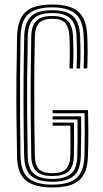

<svg xmlns="http://www.w3.org/2000/svg" viewBox="-20 -827 456 854"><path d="M213 6.8Q134 6.8 95.6 -24Q57.2 -54.8 55.8 -131.2Q54 -225.5 53.2 -312.8Q52.5 -400 53.2 -486.8Q54 -573.5 56 -666Q57.8 -738 92.2 -772.4Q126.8 -806.8 212.5 -806.8Q292.8 -806.8 328.8 -774.6Q364.8 -742.5 368 -669Q369.8 -628.2 369.8 -595.8Q369.8 -563.2 368 -522.5H352Q353.5 -555.5 353.8 -590Q354 -624.5 352 -668.5Q349.2 -738.2 315.1 -766.2Q281 -794.2 212.5 -794.2Q139.5 -794.2 106.4 -764.6Q73.2 -735 71.5 -665.2Q69.8 -574.8 69.1 -484.6Q68.5 -394.5 69.2 -306.1Q70 -217.8 71.5 -131.5Q73 -62 107.2 -33.9Q141.5 -5.8 213 -5.8Q287.2 -5.8 320.2 -35.1Q353.2 -64.5 355.5 -131.5Q356.2 -161.5 356.6 -190.5Q357 -219.5 357 -251.8Q357 -284 356 -323.2H214.2V-337H371.5Q373 -273.5 372.9 -228Q372.8 -182.5 371.2 -131.2Q369 -57.2 332.2 -25.2Q295.5 6.8 213 6.8ZM213 -18.5Q148.8 -18.5 118.9 -44.5Q89 -70.5 87.5 -132.5Q85.5 -218.2 84.9 -304.5Q84.2 -390.8 84.9 -480.4Q85.5 -570 87.8 -665.2Q89.2 -724.5 116.8 -753Q144.2 -781.5 212.5 -781.5Q275.8 -781.5 304.6 -755.1Q333.5 -728.8 336.2 -667.8Q338 -627 338 -594.8Q338 -562.5 336.2 -522.5H320.5Q322.2 -561.8 322.2 -594Q322.2 -626.2 320.5 -666.5Q317.8 -722.2 292.4 -745.5Q267 -768.8 212.5 -768.8Q153.5 -768.8 129.1 -743.6Q104.8 -718.5 103.5 -665Q101.5 -571.8 100.8 -483.9Q100 -396 100.8 -309.2Q101.5 -222.5 103.2 -132.2Q104.8 -75.5 131.8 -53.4Q158.8 -31.2 213 -31.2Q269.5 -31.2 295.9 -54.2Q322.2 -77.2 323.8 -132.5Q324.5 -166.5 325 -202.4Q325.5 -238.2 324.8 -295.5H214.2V-309.5H340.8Q341 -264.8 340.9 -218.6Q340.8 -172.5 339.5 -132.2Q337.8 -70.8 308 -44.6Q278.2 -18.5 213 -18.5ZM213 -44Q165.8 -44 143 -63.9Q120.2 -83.8 119 -132.5Q117.5 -221 116.8 -307.5Q116 -394 116.6 -482.4Q117.2 -570.8 119 -664.2Q120.2 -714.2 142.5 -735.1Q164.8 -756 212.5 -756Q259.5 -756 280.9 -735Q302.2 -714 304.8 -665.5Q306.5 -626.2 306.5 -594Q306.5 -561.8 304.5 -522.5H288.8Q290.2 -554 290.5 -576Q290.8 -598 290.2 -618.4Q289.8 -638.8 288.8 -665Q287 -704.8 270.5 -724.1Q254 -743.5 212.5 -743.5Q172.2 -743.5 154.1 -724.9Q136 -706.2 135 -662Q133 -573.8 132.4 -484.6Q131.8 -395.5 132.5 -307.2Q133.2 -219 135 -133.5Q135.8 -91.2 154.5 -73.9Q173.2 -56.5 213 -56.5Q255 -56.5 273.2 -74.9Q291.5 -93.2 292.8 -134.2Q293.5 -163.2 293.5 -196.5Q293.5 -229.8 292.8 -268H214.2V-281.8H309Q309.5 -234.5 309.4 -196.6Q309.2 -158.8 308.5 -133.2Q307.2 -83.8 283.9 -63.9Q260.5 -44 213 -44Z"/></svg>

Font: Big Shoulders Inline Text Thin
Style: Regular
Weight: 400
Version: Version 2.002